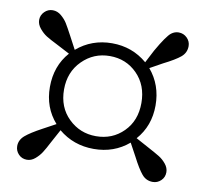

<svg xmlns="http://www.w3.org/2000/svg" viewBox="-64 -699 714 666"><g transform="rotate(10 292.5 -366.0)"><path d="M293 -224.6Q350.6 -224.6 389.6 -263.7Q428.7 -302.7 428.7 -365.2Q428.7 -427.7 389.6 -467.3Q350.6 -506.8 293 -506.8Q236.3 -506.8 196.3 -466.8Q156.2 -426.8 156.2 -365.2Q156.2 -302.7 196.3 -263.7Q236.3 -224.6 293 -224.6ZM433.6 -242.2 478.5 -217.8Q505.9 -203.1 519.5 -194.8Q533.2 -186.5 544.4 -172.9Q555.7 -159.2 555.7 -143.6Q555.7 -126 543.5 -114.3Q531.2 -102.5 514.6 -102.5Q491.2 -102.5 476.1 -120.6Q460.9 -138.7 440.4 -178.7L416 -223.6Q364.3 -179.7 293 -179.7Q221.7 -179.7 168.9 -223.6L144.5 -178.7Q130.9 -152.3 122.1 -138.7Q113.3 -125 100.1 -113.8Q86.9 -102.5 71.3 -102.5Q53.7 -102.5 42 -114.7Q30.3 -127 30.3 -143.6Q30.3 -165 48.3 -180.7Q66.4 -196.3 106.4 -217.8L151.4 -242.2Q106.4 -293 106.4 -365.2Q106.4 -439.5 151.4 -490.2L106.4 -513.7Q79.1 -527.3 65.9 -535.6Q52.7 -543.9 41 -558.1Q29.3 -572.3 29.3 -587.9Q29.3 -604.5 41.5 -616.7Q53.7 -628.9 70.3 -628.9Q86.9 -628.9 100.6 -617.2Q114.3 -605.5 122.1 -592.8Q129.9 -580.1 144.5 -552.7L168.9 -506.8Q221.7 -551.8 293 -551.8Q364.3 -551.8 417 -506.8L440.4 -551.8Q472.7 -608.4 488.3 -620.1Q500 -628.9 513.7 -628.9Q531.2 -628.9 543.5 -616.7Q555.7 -604.5 555.7 -587.9Q555.7 -564.5 537.6 -549.3Q519.5 -534.2 478.5 -513.7L434.6 -489.3Q478.5 -437.5 478.5 -365.2Q478.5 -293 433.6 -242.2Z"/></g></svg>

Font: GenYoMin TW TTF Bold
Style: Regular
Weight: 700
Version: Version 1.300